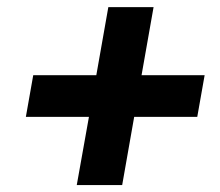

<svg xmlns="http://www.w3.org/2000/svg" viewBox="-20 -620 626 547"><path d="M198.7 -92.8H328.1L362.3 -287.1H542L563 -405.8H383.3L417.5 -599.6H288.6L254.4 -405.8H74.7L53.7 -287.1H233.4Z"/></svg>

Font: Cascadia Code
Style: Bold Italic
Weight: 700
Italic angle: -10°
Monospace: yes
Designer: Aaron Bell
Foundry: Saja Typeworks
Version: Version 2404.023